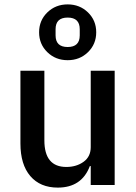

<svg xmlns="http://www.w3.org/2000/svg" viewBox="-20 -842 620 874"><path d="M393 0V-86H389Q352 12 243 12Q163 12 118 -40.5Q73 -93 73 -189V-520H182V-203Q182 -82 282 -82Q328 -82 360.5 -105.5Q393 -129 393 -172V-520H502V0ZM380.5 -604.5Q343 -568 288 -568Q233 -568 195.5 -604.5Q158 -641 158 -695Q158 -749 195.5 -785.5Q233 -822 288 -822Q343 -822 380.5 -785.5Q418 -749 418 -695Q418 -641 380.5 -604.5ZM343 -681V-709Q343 -762 288 -762Q233 -762 233 -709V-681Q233 -628 288 -628Q343 -628 343 -681Z"/></svg>

Font: IBM Plex Sans Medm
Style: Regular
Weight: 500
Designer: Mike Abbink, Paul van der Laan, Pieter van Rosmalen
Foundry: Bold Monday
Version: Version 3.005